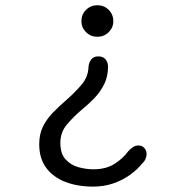

<svg xmlns="http://www.w3.org/2000/svg" viewBox="-20 -508 659 723"><path d="M350.2 -295.7Q368 -295.7 377.4 -284.5Q386.8 -273.3 386.8 -257.3Q386.8 -220.5 372.7 -191.6Q358.5 -162.7 336.1 -139.2Q313.7 -115.8 288.8 -95.7Q255.2 -67 231.2 -38.2Q207.3 -9.5 207.3 30.5Q207.3 70.5 226.8 92Q246.3 113.5 275.1 121.5Q303.8 129.5 331.8 129.5Q379.5 129.5 411.9 108.7Q444.3 87.8 463 61.3Q472 51.7 480.8 45.8Q489.7 39.8 502 39.8Q514.8 39.8 523.4 49.1Q532 58.3 532 72.8Q532 80.3 528.4 89.6Q524.8 98.8 516.3 106.7Q498.8 129 471.2 149.2Q443.7 169.5 408.2 182.1Q372.7 194.7 330.5 194.7Q271.8 194.7 226 177Q180.2 159.3 153.9 123.9Q127.7 88.5 127.7 35.2Q127.7 -3 141.8 -31.5Q156 -60 179.1 -83.8Q202.2 -107.5 229 -130.7Q262.5 -160 287.2 -189.2Q312 -218.3 313.3 -255.7Q314.5 -272.3 323.5 -284Q332.5 -295.7 350.2 -295.7ZM346.5 -488.3Q371.8 -488.3 389.2 -471Q406.7 -453.7 406.7 -428.3Q406.7 -404.2 389.2 -386.8Q371.8 -369.5 346.5 -369.5Q321.7 -369.5 304.1 -386.8Q286.5 -404.2 286.5 -428.3Q286.5 -453.7 304.1 -471Q321.7 -488.3 346.5 -488.3Z"/></svg>

Font: Sono ExtraLight
Style: Regular
Weight: 200
Designer: Tyler Finck
Foundry: Tyler Finck
Version: Version 2.112